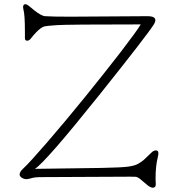

<svg xmlns="http://www.w3.org/2000/svg" viewBox="-20 -834 818 910"><path d="M83.5 8.8Q66.9 -2 76.7 -19.5Q79.6 -25.9 92.5 -37.6Q105.5 -49.3 136.7 -83.7Q168 -118.2 207.5 -164.1Q247.1 -210 292.2 -263.9Q337.4 -317.9 382.6 -373.8Q427.7 -429.7 470.9 -483.9Q514.2 -538.1 549.8 -584.5Q629.4 -688 647 -718.3Q296.9 -718.3 248.5 -714.8Q200.2 -711.4 190.9 -709Q181.6 -706.5 171.1 -698.5Q160.6 -690.4 151.4 -680.7Q139.6 -668.9 124.5 -649.4Q117.2 -641.1 108.9 -641.1Q98.1 -641.1 98.1 -652.8V-682.6Q98.1 -765.6 90.8 -790Q89.4 -794.9 89.4 -799.8Q89.4 -814 100.6 -814Q106.9 -814 117.7 -805.4Q128.4 -796.9 141.1 -786.1Q175.8 -758.3 193.8 -757.3Q225.6 -754.9 312 -754.9L679.2 -757.3Q731.9 -757.3 710 -719.7Q681.6 -672.9 450.2 -383.3Q195.3 -64.9 145.5 -33.7L461.9 -38.1Q558.1 -40 588.6 -44.4Q619.1 -48.8 634.3 -57.4Q649.4 -65.9 661.6 -76.2L697.8 -110.8Q708 -121.1 719.2 -121.1Q736.8 -121.1 727.5 -87.4Q717.3 -46.4 717.3 12.2L718.3 39.1Q718.3 55.7 704.6 55.7Q691.9 55.7 672.4 38.3Q652.8 21 642.3 12.9Q631.8 4.9 622.6 3.9L596.2 3.4Q221.7 5.9 184.8 5.4Q147.9 4.9 130.6 10Q113.3 15.1 106 15.1Q98.6 15.1 93.5 13.4Q88.4 11.7 83.5 8.8Z"/></svg>

Font: Snowburst One
Style: Regular
Weight: 400
Designer: Annet Stirling
Foundry: Annet Stirling
Version: Version 1.001